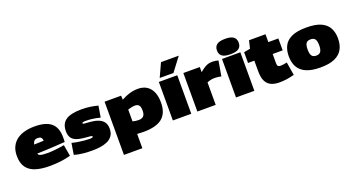

<svg xmlns="http://www.w3.org/2000/svg" viewBox="-57 -1578 4751 2577"><g transform="rotate(-20 2318.5 -290.0)"><path d="M388 10Q278 10 195.5 -15.5Q113 -41 68 -102Q23 -163 23 -268Q23 -347 51.5 -403Q80 -459 129 -493.5Q178 -528 242.5 -544Q307 -560 380 -560Q540 -560 616.5 -495.5Q693 -431 693 -290Q693 -278 692.5 -258.5Q692 -239 691 -225Q619 -221 519.5 -214.5Q420 -208 294 -205Q294 -205 294 -201Q295 -185 323 -174.5Q351 -164 425 -164Q472 -164 532.5 -170Q593 -176 666 -189L694 -27Q619 -7 547.5 1.5Q476 10 388 10ZM294 -333Q326 -334 363 -335Q400 -336 433 -338Q429 -371 414 -385Q399 -399 366 -399Q337 -399 320 -384.5Q303 -370 294 -333Z M746 -20 772 -183Q806 -173 851.5 -165.5Q897 -158 942.5 -153.5Q988 -149 1020 -149Q1069 -149 1069 -165Q1069 -176 1044.5 -179Q1020 -182 981 -184.5Q942 -187 899 -195Q826 -208 790.5 -245.5Q755 -283 755 -354Q755 -463 827.5 -511.5Q900 -560 1049 -560Q1119 -560 1175.5 -551.5Q1232 -543 1284 -529L1257 -367Q1227 -375 1197.5 -381Q1168 -387 1132 -391Q1096 -395 1046 -395Q1025 -395 1013 -391.5Q1001 -388 1001 -380Q1001 -368 1026 -367Q1051 -366 1117 -360Q1177 -354 1222.5 -335.5Q1268 -317 1294 -281.5Q1320 -246 1320 -187Q1320 -124 1291.5 -85Q1263 -46 1216.5 -25.5Q1170 -5 1114.5 2.5Q1059 10 1005 10Q940 10 876.5 4Q813 -2 746 -20Z M1379 210V-550H1615L1618 -492Q1739 -560 1855 -560Q1966 -560 2026.5 -487.5Q2087 -415 2087 -281Q2087 -132 2001.5 -61Q1916 10 1732 10Q1688 10 1642 6V210ZM1726 -162Q1771 -162 1794.5 -185Q1818 -208 1818 -263Q1818 -318 1799.5 -340Q1781 -362 1744 -362Q1700 -362 1641 -342V-174Q1680 -162 1726 -162Z M2154 0V-550H2417V0ZM2183 -596 2272 -790H2526L2379 -596Z M2739 -550V-477Q2776 -508 2804 -526Q2832 -544 2859 -552Q2886 -560 2921 -560Q2959 -560 3005 -548L2968 -333Q2943 -338 2920.5 -341Q2898 -344 2877 -344Q2853 -344 2826 -339.5Q2799 -335 2766 -321V0H2504V-550Z M3187 -570Q3104 -570 3067.5 -597.5Q3031 -625 3031 -680Q3031 -734 3067.5 -762Q3104 -790 3187 -790Q3269 -790 3305.5 -762Q3342 -734 3342 -680Q3342 -625 3306 -597.5Q3270 -570 3187 -570ZM3056 0V-550H3318V0Z M3674 10Q3606 10 3557 -12.5Q3508 -35 3482 -87Q3456 -139 3456 -229V-380H3366V-534L3456 -550L3483 -662H3718V-550H3861V-380H3718V-245Q3718 -216 3729.5 -205.5Q3741 -195 3766 -195Q3783 -195 3803.5 -198.5Q3824 -202 3857 -208L3888 -20Q3832 -5 3781 2.5Q3730 10 3674 10Z M3910 -277Q3910 -362 3942.5 -425.5Q3975 -489 4052 -524.5Q4129 -560 4263 -560Q4395 -560 4471.5 -524.5Q4548 -489 4581 -425.5Q4614 -362 4614 -277Q4614 -187 4578.5 -123Q4543 -59 4466 -24.5Q4389 10 4263 10Q4136 10 4058.5 -24.5Q3981 -59 3945.5 -123Q3910 -187 3910 -277ZM4179 -276Q4179 -215 4198 -187Q4217 -159 4262 -159Q4306 -159 4325.5 -187Q4345 -215 4345 -276Q4345 -335 4327 -363Q4309 -391 4262 -391Q4215 -391 4197 -363Q4179 -335 4179 -276Z"/></g></svg>

Font: Georama Extended Black
Style: Regular
Weight: 900
Width: 7
Designer: Jean-Baptiste Levee
Foundry: Production Type
Version: Version 1.000